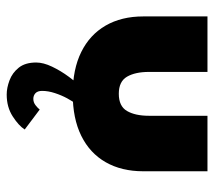

<svg xmlns="http://www.w3.org/2000/svg" viewBox="-54 -396 670 602"><g transform="rotate(90 281.0 -95.0)"><path d="M205.5 -227Q205.5 -184 220.5 -158.2Q235.5 -132.5 274 -132.5Q313 -132.5 328 -158.2Q343 -184 343 -227V-410.5H517V-209Q517 -141 488.5 -91.2Q460 -41.5 405.8 -14.8Q351.5 12 274 12Q197 12 143 -14.8Q89 -41.5 60.2 -91.2Q31.5 -141 31.5 -209V-410.5H205.5ZM276.5 219Q255.5 219 232 210.2Q208.5 201.5 192.2 181.2Q176 161 176 126.5Q176 104 189 76.8Q202 49.5 221 23.8Q240 -2 257.5 -21L307 0Q298 11.5 288.2 29.5Q278.5 47.5 271.8 68.2Q265 89 265 108Q265 122 272.2 128.8Q279.5 135.5 290 135.5Q301 135.5 310 128.5Q319 121.5 323.5 115.5L386 162.5Q374.5 181 345.2 200Q316 219 276.5 219Z"/></g></svg>

Font: League Spartan Thin ExtraBold
Style: Regular
Weight: 800
Version: Version 2.002